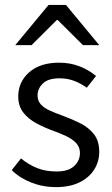

<svg xmlns="http://www.w3.org/2000/svg" viewBox="-20 -755 459 787"><path d="M209.5 12Q155.8 12 108.6 -6.6Q61.4 -25.1 28.1 -57.7L66 -105.6Q97.8 -79.9 132.4 -66Q167 -52.1 212.2 -52.1Q260.1 -52.1 283.9 -74.4Q307.7 -96.8 307.7 -127.6Q307.7 -152.6 291.6 -169.2Q275.5 -185.7 250.6 -197.4Q225.6 -209 198 -219Q161.8 -232 129 -249.6Q96.2 -267.3 75.5 -293.7Q54.8 -320.2 54.8 -360.1Q54.8 -418.9 99.4 -458.5Q144 -498.1 222.5 -498.1Q268.1 -498.1 306.9 -482.8Q345.7 -467.4 373.6 -443.5L335.8 -395.5Q310.3 -413.6 283.3 -423.8Q256.3 -434 223.5 -434Q177.4 -434 155.7 -412.8Q134 -391.6 134 -364.3Q134 -341.9 147.2 -327.3Q160.4 -312.7 183.7 -302Q207 -291.4 237.1 -280.7Q275.1 -266.8 309.5 -249.5Q344 -232.1 365.4 -204.5Q386.8 -176.9 386.8 -132.5Q386.8 -93.1 366.4 -60.3Q346 -27.6 306.4 -7.8Q266.8 12 209.5 12ZM42.6 -570 179 -734.7H250.5L386.8 -570H320L216.7 -672.8H212.7L109.4 -570Z"/></svg>

Font: Source Sans 3 VF
Style: Regular
Weight: 200
Designer: Paul D. Hunt
Foundry: Adobe
Version: Version 3.046;hotconv 1.0.118;makeotfexe 2.5.65603